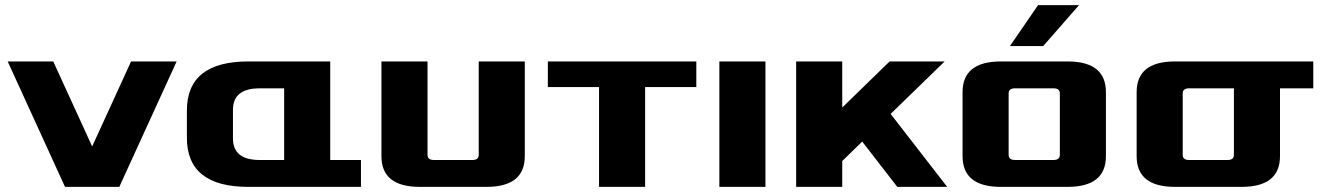

<svg xmlns="http://www.w3.org/2000/svg" viewBox="-20 -730 5180 750"><path d="M10 -490H188L340 -158L492 -490H670L446 0H234Z M710 -192V-298Q710 -490 950 -490H1270V-105H1390V0H950Q710 0 710 -192ZM890 -189Q890 -105 995 -105H1090V-385H995Q890 -385 890 -301Z M1470 -120V-490H1650V-125Q1650 -105 1675 -105H1825Q1850 -105 1850 -125V-490H2030V-120Q2030 0 1880 0H1620Q1470 0 1470 -120Z M2120 -390V-490H2700V-390H2500V0H2320V-390Z M2790 0V-490H2970V0Z M3090 0V-490H3270V-310L3455 -490H3670L3459 -285L3680 0H3485L3348 -177L3270 -101V0Z M3740 -120V-370Q3740 -490 3890 -490H4150Q4300 -490 4300 -370V-120Q4300 0 4150 0H3890Q3740 0 3740 -120ZM3920 -125Q3920 -105 3945 -105H4095Q4120 -105 4120 -125V-365Q4120 -385 4095 -385H3945Q3920 -385 3920 -365ZM3925 -550 4035 -710H4195L4055 -550Z M4420 -120V-370Q4420 -490 4570 -490H5110V-385H4980V-120Q4980 0 4830 0H4570Q4420 0 4420 -120ZM4600 -125Q4600 -105 4625 -105H4775Q4800 -105 4800 -125V-385H4625Q4600 -385 4600 -365Z"/></svg>

Font: Xolonium
Style: Bold
Weight: 700
Designer: Severin Meyer
Version: Version 4.2